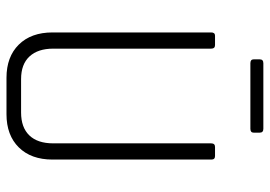

<svg xmlns="http://www.w3.org/2000/svg" viewBox="-140 -692 832 592"><g transform="rotate(90 276.0 -396.0)"><path d="M377 -752H175Q163 -752 163 -762V-781Q163 -792 175 -792H377Q389 -792 389 -781V-762Q389 -752 377 -752ZM433 -643H461Q472 -643 472 -632V-142Q472 -76 434.5 -38Q397 0 332 0H220Q155 0 117.5 -38Q80 -76 80 -142V-631Q80 -643 90 -643H119Q130 -643 130 -631V-144Q130 -97 154 -71Q178 -45 224 -45H327Q373 -45 397.5 -70.5Q422 -96 422 -144V-631Q422 -643 433 -643Z"/></g></svg>

Font: Rajdhani
Style: Regular
Weight: 400
Designer: Satya Rajpurohit, Jyotish Sonowal
Foundry: Indian Type Foundry
Version: Version 1.201 February 1, 2022